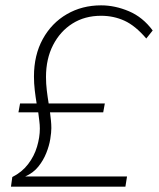

<svg xmlns="http://www.w3.org/2000/svg" viewBox="-20 -698 594 718"><path d="M21 0 26 -36Q62 -54 85 -84Q108 -114 118.5 -149.5Q129 -185 129 -217Q129 -231 127 -246Q125 -261 123 -278H49L55 -311H117Q113 -335 110 -360.5Q107 -386 107 -412Q107 -492 140 -552Q173 -612 230 -645Q287 -678 358 -678Q410 -678 462 -656Q514 -634 551 -584L527 -554Q486 -602 445.5 -620.5Q405 -639 358 -639Q297 -639 251 -610Q205 -581 178.5 -529.5Q152 -478 152 -410Q152 -385 155 -360Q158 -335 162 -311H372L366 -278H167Q169 -262 170.5 -247.5Q172 -233 172 -219Q172 -203 168 -178Q164 -153 153 -125.5Q142 -98 123 -74.5Q104 -51 74 -38H455L449 0Z"/></svg>

Font: Gantari ExtraLight
Style: Italic
Weight: 250
Italic angle: -10°
Designer: Anugrah Pasau
Foundry: Lafontype
Version: Version 1.000